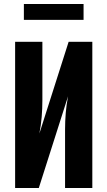

<svg xmlns="http://www.w3.org/2000/svg" viewBox="-20 -945 540 965"><path d="M56 0V-735H193V-441Q193 -399 189.5 -357Q186 -315 178 -274L325 -735H444V0H307V-294Q307 -336 310.5 -378Q314 -420 322 -461L175 0ZM100 -845V-925H400V-845Z"/></svg>

Font: Iosevka SS04 Heavy
Style: Regular
Weight: 900
Monospace: yes
Designer: Belleve Invis
Foundry: Belleve Invis
Version: Version 19.0.0; ttfautohint (v1.8.4)